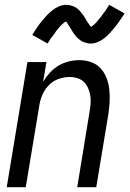

<svg xmlns="http://www.w3.org/2000/svg" viewBox="-20 -778 540 798"><path d="M8 0 94 -520H173L159 -438Q171 -458 187 -475.5Q203 -493 223 -505Q243 -517 265.5 -522.5Q288 -528 310 -528Q336 -528 359.5 -519.5Q383 -511 399 -493Q415 -475 423.5 -452Q432 -429 434.5 -404Q437 -379 435.5 -353Q434 -327 430 -301L380 0H301L352 -312Q355 -329 356.5 -346Q358 -363 355.5 -379.5Q353 -396 346.5 -411Q340 -426 329 -437Q318 -448 302 -453Q286 -458 269 -458Q246 -458 222.5 -449.5Q199 -441 182 -423Q165 -405 155.5 -382.5Q146 -360 143 -337L87 0ZM178 -597 114 -633Q125 -651 135.5 -666Q146 -681 156 -693Q166 -705 175.5 -715Q185 -725 197.5 -735Q210 -745 225 -751.5Q240 -758 255 -758Q261 -758 266.5 -757Q272 -756 277 -754.5Q282 -753 287 -751Q292 -749 296.5 -746Q301 -743 304.5 -740Q308 -737 311.5 -733Q315 -729 318.5 -724.5Q322 -720 325 -716Q328 -712 330.5 -708Q333 -704 335.5 -700Q338 -696 341 -690.5Q344 -685 347.5 -680.5Q351 -676 353 -673Q355 -670 358 -666Q361 -668 364.5 -670.5Q368 -673 373 -677.5Q378 -682 379.5 -684Q381 -686 383.5 -689Q386 -692 388.5 -695Q391 -698 394 -701.5Q397 -705 400 -709Q403 -713 406 -717.5Q409 -722 413 -726.5Q417 -731 420 -736Q423 -741 426.5 -746.5Q430 -752 434 -758L498 -722Q486 -704 475.5 -689Q465 -674 455 -662Q445 -650 436 -640Q427 -630 414.5 -620Q402 -610 387 -603.5Q372 -597 357 -597Q349 -597 341 -599Q333 -601 326.5 -603.5Q320 -606 314 -610.5Q308 -615 303 -619.5Q298 -624 293 -630.5Q288 -637 284 -642.5Q280 -648 277 -654Q274 -660 269 -667Q264 -674 261 -679.5Q258 -685 254 -689Q250 -687 247 -684.5Q244 -682 239 -677.5Q234 -673 232 -671Q230 -669 227.5 -666Q225 -663 222.5 -660Q220 -657 217 -653.5Q214 -650 211.5 -646Q209 -642 206 -637.5Q203 -633 199 -628.5Q195 -624 191.5 -619Q188 -614 185 -608.5Q182 -603 178 -597Z"/></svg>

Font: Iosevka Algr
Style: Italic
Weight: 400
Italic angle: -9°
Monospace: yes
Designer: Belleve Invis
Foundry: Belleve Invis
Version: Version 26.0.2; ttfautohint (v1.8.3)